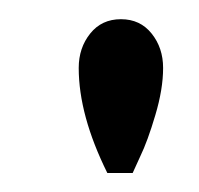

<svg xmlns="http://www.w3.org/2000/svg" viewBox="-20 -771 207 200"><path d="M149.9 -700.2Q149.9 -678.2 141.8 -651.1Q133.8 -624 126 -607.9L118.2 -590.8H91.8Q62 -650.9 62 -700.2Q62 -721.2 74 -736.1Q85.9 -751 106 -751Q126 -751 137.9 -736.1Q149.9 -721.2 149.9 -700.2Z"/></svg>

Font: Oakes Grotesk
Style: Light Italic
Weight: 300
Designer: Samuel Oakes
Foundry: Samuel Oakes
Version: Version 1.0 | wf-rip DC20170320